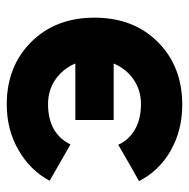

<svg xmlns="http://www.w3.org/2000/svg" viewBox="-15 -539 567 577"><g transform="rotate(-90 268.5 -250.5)"><path d="M243.2 -513.7Q357.4 -513.7 430.7 -440.4Q503.9 -367.2 503.9 -250Q503.9 -132.8 430.7 -59.6Q357.4 13.7 242.2 13.7Q165 13.7 103.5 -21.5Q43 -56.6 12.7 -116.2Q49.8 -136.7 122.1 -178.7Q134.8 -148.4 167 -128.9Q199.2 -110.4 244.1 -110.4Q286.1 -110.4 318.4 -132.8Q350.6 -155.3 366.2 -192.4Q309.6 -192.4 196.3 -192.4Q196.3 -220.7 196.3 -307.6Q238.3 -307.6 366.2 -307.6Q350.6 -344.7 318.4 -367.2Q286.1 -389.6 244.1 -389.6Q156.2 -389.6 123 -322.3Q86.9 -342.8 13.7 -384.8Q45.9 -444.3 106.4 -478.5Q167 -513.7 243.2 -513.7Z"/></g></svg>

Font: LeFont
Style: Regular
Weight: 700
Designer: Leryon MEDIA
Version: Version 1.0